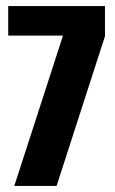

<svg xmlns="http://www.w3.org/2000/svg" viewBox="-20 -611 378 631"><path d="M27 0 187 -494H7V-591H325V-492L166 0Z"/></svg>

Font: Alumni Sans Thin ExtraBold
Style: Regular
Weight: 800
Version: Version 1.018